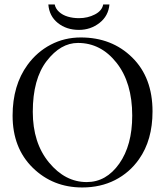

<svg xmlns="http://www.w3.org/2000/svg" viewBox="-20 -825 735 855"><path d="M467.3 -805.2Q462.9 -753.9 423.1 -722.9Q383.3 -691.9 331.5 -691.9Q275.9 -691.9 237.5 -722.7Q199.2 -753.4 195.3 -805.2H223.6Q227.5 -786.1 243.2 -772Q258.8 -757.8 281.7 -751Q304.7 -744.1 331.5 -744.1Q370.6 -744.1 402.6 -760.7Q434.6 -777.3 439.5 -805.2ZM327.1 -633.8Q250 -633.8 188 -553.5Q126 -473.1 126 -327.1Q126 -189 198 -101.6Q270 -14.2 366.2 -14.2Q453.1 -14.2 511 -96.2Q568.8 -178.2 568.8 -310.1Q568.8 -457 499 -545.4Q429.2 -633.8 327.1 -633.8ZM659.2 -329.1Q659.2 -201.2 599.1 -116.2Q557.1 -56.2 492.4 -23.2Q427.7 9.8 346.2 9.8Q215.3 9.8 125.7 -78.1Q36.1 -166 36.1 -310.1Q36.1 -444.8 102.5 -536.1Q144.5 -593.8 205.8 -626Q267.1 -658.2 339.8 -658.2Q478 -658.2 568.6 -569.1Q659.2 -480 659.2 -329.1Z"/></svg>

Font: Linux Libertine Display
Style: Regular
Weight: 400
Designer: Philipp H. Poll
Foundry: Philipp H. Poll
Version: Version 5.0.9